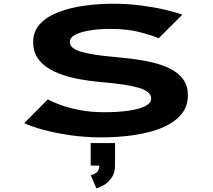

<svg xmlns="http://www.w3.org/2000/svg" viewBox="-20 -726 1140 1030"><path d="M526 11Q436.5 11 355.8 -0.8Q275 -12.5 211.2 -30Q147.5 -47.5 110 -65.5L236.5 -193Q261 -179 304.8 -163Q348.5 -147 408 -135.5Q467.5 -124 540 -124Q612 -124 668.8 -132Q725.5 -140 758.2 -156.2Q791 -172.5 791 -197.5Q791 -235 726.2 -254.5Q661.5 -274 525 -285.5Q453.5 -291.5 387.5 -305Q321.5 -318.5 269.8 -343Q218 -367.5 188 -406Q158 -444.5 158 -500.5Q158 -559 195.8 -598.8Q233.5 -638.5 296.2 -662Q359 -685.5 435.5 -695.8Q512 -706 589 -706Q664 -706 735.2 -696.8Q806.5 -687.5 865 -673.8Q923.5 -660 958.5 -647.5L831.5 -521Q793.5 -537 728 -554Q662.5 -571 571 -571Q513.5 -571 464.2 -563.2Q415 -555.5 384.8 -540Q354.5 -524.5 354.5 -500.5Q354.5 -467 412.2 -449.2Q470 -431.5 589 -421Q643.5 -416 700 -408.8Q756.5 -401.5 808 -388.5Q859.5 -375.5 900.2 -353.5Q941 -331.5 964.5 -297.8Q988 -264 988 -215Q988 -162 960.8 -123.5Q933.5 -85 886.8 -59Q840 -33 780.2 -17.8Q720.5 -2.5 655 4.2Q589.5 11 526 11ZM466.5 162.5V41.5H597V162.5Q597 202 578.8 227.5Q560.5 253 537 266.8Q513.5 280.5 497 284L466.5 213.5Q484 210.5 498.2 199.5Q512.5 188.5 512.5 162.5Z"/></svg>

Font: Trispace Expanded
Style: Bold
Weight: 700
Width: 7
Designer: Tyler Finck
Foundry: Etcetera Type Company
Version: Version 1.210; ttfautohint (v1.8.3)